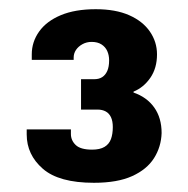

<svg xmlns="http://www.w3.org/2000/svg" viewBox="-20 -825 408 417"><path d="M184 -428Q108 -428 73 -458.5Q38 -489 38 -533V-544H134V-534Q134 -520 144.5 -510Q155 -500 180 -500Q197 -500 207 -506Q217 -512 221 -523Q225 -534 225 -549Q225 -562 221 -570.5Q217 -579 209.5 -583Q202 -587 192 -587H156V-653H185Q195 -653 202 -657.5Q209 -662 213 -671Q217 -680 217 -694Q217 -705 213 -714Q209 -723 200.5 -728.5Q192 -734 179 -734Q168 -734 159 -729Q150 -724 145 -716.5Q140 -709 140 -700V-695H49V-707Q49 -734 65 -756.5Q81 -779 112 -792Q143 -805 188 -805Q231 -805 260.5 -792Q290 -779 305.5 -756.5Q321 -734 321 -707Q321 -677 306.5 -656Q292 -635 270 -626V-624Q299 -614 315 -591.5Q331 -569 331 -536Q330 -506 314.5 -481.5Q299 -457 267 -442.5Q235 -428 184 -428Z"/></svg>

Font: Archivo SemiCondensed Black
Style: Regular
Weight: 900
Width: 4
Designer: Hector Gatti
Foundry: Omnibus-Type
Version: Version 2.001